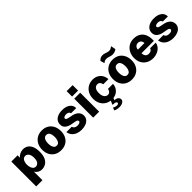

<svg xmlns="http://www.w3.org/2000/svg" viewBox="254 -2108 3702 3702"><g transform="rotate(-45 2104.5 -257.0)"><path d="M56.5 161V-517H227L227.5 -450Q240.5 -469 258.2 -483.5Q276 -498 296.5 -507.5Q317 -517 339.2 -522Q361.5 -527 383.5 -527Q439.5 -527 483.5 -498.5Q527.5 -470 553 -411Q578.5 -352 578.5 -261.5Q578.5 -165 549.5 -105.2Q520.5 -45.5 472.2 -17.8Q424 10 366 10Q345.5 10 325.5 4.8Q305.5 -0.5 287.5 -11Q269.5 -21.5 254 -36.2Q238.5 -51 226.5 -70.5V161ZM323 -113Q363 -113 391.5 -148Q420 -183 420 -260.5Q420 -329.5 392.2 -367.5Q364.5 -405.5 323 -405.5Q273.5 -405.5 250 -363.2Q226.5 -321 226.5 -260.5Q226.5 -223.5 236.8 -189.5Q247 -155.5 268.2 -134.2Q289.5 -113 323 -113Z M894 10Q816 10 758.5 -23.2Q701 -56.5 669.2 -116.2Q637.5 -176 637.5 -255.5Q637.5 -336.5 669.8 -397.8Q702 -459 760 -493Q818 -527 894.5 -527Q973.5 -527 1030.8 -492.8Q1088 -458.5 1119 -397.2Q1150 -336 1150 -255.5Q1150 -178 1119.2 -118.2Q1088.5 -58.5 1031 -24.2Q973.5 10 894 10ZM894.5 -115Q929.5 -115 949 -136.8Q968.5 -158.5 976.5 -192.2Q984.5 -226 984.5 -261Q984.5 -295.5 977 -328.5Q969.5 -361.5 950 -382.8Q930.5 -404 894.5 -404Q859.5 -404 839.8 -383.2Q820 -362.5 811.8 -329.8Q803.5 -297 803.5 -261Q803.5 -227 811.2 -193.2Q819 -159.5 838.8 -137.2Q858.5 -115 894.5 -115Z M1449 10Q1395 10 1343.5 -8Q1292 -26 1255.5 -65.5Q1219 -105 1208.5 -168.5H1354.5Q1361 -142 1378 -128Q1395 -114 1414.5 -109Q1434 -104 1448 -104Q1485 -104 1508 -114.5Q1531 -125 1531 -146.5Q1531 -164.5 1516.8 -174.8Q1502.5 -185 1467.5 -191L1383.5 -206.5Q1312.5 -220 1268.8 -256.2Q1225 -292.5 1224.5 -359Q1224 -406.5 1250 -444.5Q1276 -482.5 1326.5 -504.8Q1377 -527 1450.5 -527Q1551 -527 1610.5 -483Q1670 -439 1670.5 -361.5H1530.5Q1525 -388 1502.2 -401.8Q1479.5 -415.5 1448 -415.5Q1416 -415.5 1394.2 -404.8Q1372.5 -394 1372.5 -372.5Q1372.5 -356 1391.5 -346Q1410.5 -336 1452 -328L1527.5 -312.5Q1574 -301 1603 -281.8Q1632 -262.5 1647.8 -240Q1663.5 -217.5 1669.5 -195.2Q1675.5 -173 1675.5 -156Q1675.5 -102.5 1646 -65.5Q1616.5 -28.5 1565.2 -9.2Q1514 10 1449 10Z M1934 -517V0H1771.5V-517ZM1934.5 -723V-575H1771V-723Z M2281.5 -527Q2350 -527 2399 -498.2Q2448 -469.5 2474.8 -421.8Q2501.5 -374 2504 -317.5H2364Q2361.5 -335 2352.8 -354Q2344 -373 2327 -386.2Q2310 -399.5 2282.5 -399.5Q2238 -399.5 2210.8 -364.2Q2183.5 -329 2183.5 -258Q2183.5 -188 2211.5 -148.5Q2239.5 -109 2286 -109Q2313 -109 2329.8 -123.5Q2346.5 -138 2355 -157Q2363.5 -176 2366 -190.5H2501.5Q2500 -136 2472.8 -90.5Q2445.5 -45 2397 -17.5Q2348.5 10 2281.5 10Q2208.5 10 2150.8 -22.8Q2093 -55.5 2059.5 -115.5Q2026 -175.5 2026 -256Q2026 -336.5 2058.5 -397.2Q2091 -458 2148.8 -492.5Q2206.5 -527 2281.5 -527ZM2405.5 132.5Q2405.5 158.5 2388.2 177Q2371 195.5 2342.5 205.8Q2314 216 2281 216Q2248 216 2216.2 210Q2184.5 204 2157 188L2179 133.5Q2195.5 143 2217 151Q2238.5 159 2260 159Q2282 159 2295 151.5Q2308 144 2308 130.5Q2308 111.5 2288.8 101.5Q2269.5 91.5 2221 91Q2214 91 2211.5 89.2Q2209 87.5 2212 80.5L2249 -5H2320.5L2299 53Q2338.5 53 2361.8 65.5Q2385 78 2395.2 96.2Q2405.5 114.5 2405.5 132.5Z M2822.5 10Q2744.5 10 2687 -23.2Q2629.5 -56.5 2597.8 -116.2Q2566 -176 2566 -255.5Q2566 -336.5 2598.2 -397.8Q2630.5 -459 2688.5 -493Q2746.5 -527 2823 -527Q2902 -527 2959.2 -492.8Q3016.5 -458.5 3047.5 -397.2Q3078.5 -336 3078.5 -255.5Q3078.5 -178 3047.8 -118.2Q3017 -58.5 2959.5 -24.2Q2902 10 2822.5 10ZM2823 -115Q2858 -115 2877.5 -136.8Q2897 -158.5 2905 -192.2Q2913 -226 2913 -261Q2913 -295.5 2905.5 -328.5Q2898 -361.5 2878.5 -382.8Q2859 -404 2823 -404Q2788 -404 2768.2 -383.2Q2748.5 -362.5 2740.2 -329.8Q2732 -297 2732 -261Q2732 -227 2739.8 -193.2Q2747.5 -159.5 2767.2 -137.2Q2787 -115 2823 -115ZM3008.5 -632Q2992 -618 2964 -606.2Q2936 -594.5 2901.5 -594.5Q2873 -594.5 2848.8 -601.8Q2824.5 -609 2801 -616Q2777.5 -623 2750.5 -623Q2725.5 -623 2707.8 -615.2Q2690 -607.5 2668.5 -589L2643.5 -675Q2662.5 -695.5 2686 -710.2Q2709.5 -725 2746 -725Q2775.5 -725 2802 -717Q2828.5 -709 2853.2 -700.8Q2878 -692.5 2900.5 -692.5Q2928.5 -692.5 2951 -705.2Q2973.5 -718 2989.5 -730.5Z M3309 -219.5Q3308.5 -184 3320 -159.8Q3331.5 -135.5 3352.5 -123Q3373.5 -110.5 3401.5 -110.5Q3433.5 -110.5 3458.2 -123.8Q3483 -137 3494.5 -170H3646.5Q3638 -113.5 3601.8 -73.2Q3565.5 -33 3513.5 -11.5Q3461.5 10 3406 10Q3327 10 3267.2 -22.5Q3207.5 -55 3174.2 -114Q3141 -173 3141 -252.5Q3141 -328 3171.5 -390.2Q3202 -452.5 3259.5 -489.8Q3317 -527 3398 -527Q3480 -527 3535 -492.8Q3590 -458.5 3617.8 -398.8Q3645.5 -339 3645.5 -262V-219.5ZM3308.5 -317.5H3487.5Q3487.5 -343 3477.5 -364.2Q3467.5 -385.5 3447.5 -398Q3427.5 -410.5 3398 -410.5Q3371 -410.5 3351 -397.2Q3331 -384 3319.5 -362.8Q3308 -341.5 3308.5 -317.5Z M3949 10Q3895 10 3843.5 -8Q3792 -26 3755.5 -65.5Q3719 -105 3708.5 -168.5H3854.5Q3861 -142 3878 -128Q3895 -114 3914.5 -109Q3934 -104 3948 -104Q3985 -104 4008 -114.5Q4031 -125 4031 -146.5Q4031 -164.5 4016.8 -174.8Q4002.5 -185 3967.5 -191L3883.5 -206.5Q3812.5 -220 3768.8 -256.2Q3725 -292.5 3724.5 -359Q3724 -406.5 3750 -444.5Q3776 -482.5 3826.5 -504.8Q3877 -527 3950.5 -527Q4051 -527 4110.5 -483Q4170 -439 4170.5 -361.5H4030.5Q4025 -388 4002.2 -401.8Q3979.5 -415.5 3948 -415.5Q3916 -415.5 3894.2 -404.8Q3872.5 -394 3872.5 -372.5Q3872.5 -356 3891.5 -346Q3910.5 -336 3952 -328L4027.5 -312.5Q4074 -301 4103 -281.8Q4132 -262.5 4147.8 -240Q4163.5 -217.5 4169.5 -195.2Q4175.5 -173 4175.5 -156Q4175.5 -102.5 4146 -65.5Q4116.5 -28.5 4065.2 -9.2Q4014 10 3949 10Z"/></g></svg>

Font: Public Sans ExtraBold
Style: Regular
Weight: 800
Designer: The Public Sans Project Authors: Dan O. Williams and USWDS (Libre Franklin designed by Pablo Impallari and Rodrigo Fuenz
Version: Version 1.007